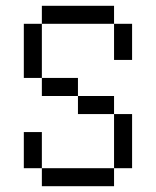

<svg xmlns="http://www.w3.org/2000/svg" viewBox="-20 -645 540 665"><path d="M125 -62.5V0H375V-62.5ZM125 -62.5Q125 -62.5 125 -187.5H62.5Q62.5 -187.5 62.5 -62.5ZM375 -62.5H437.5V-250H375ZM375 -250V-312.5H250V-250ZM250 -312.5V-375H125V-312.5ZM125 -375V-562.5H62.5V-375ZM375 -562.5Q375 -562.5 375 -437.5H437.5Q437.5 -437.5 437.5 -562.5ZM125 -562.5H375V-625H125Z"/></svg>

Font: Unifont
Style: Regular
Weight: 500
Version: Version 13.0.05